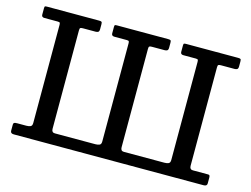

<svg xmlns="http://www.w3.org/2000/svg" viewBox="-101 -921 1429 1091"><g transform="rotate(15 614.0 -375.0)"><path d="M260 -666V-88Q260 -66 279 -66H517.5Q530.5 -66 541 -70Q551.5 -74 551.5 -91V-667Q551.5 -676.5 549.5 -680.2Q547.5 -684 536.5 -684H464Q447 -684 447 -699V-737Q447 -747 450.2 -748.5Q453.5 -750 462 -750H762.5Q773.5 -750 777 -747.2Q780.5 -744.5 780.5 -733V-705Q780.5 -691.5 774.8 -687.8Q769 -684 759.5 -684H685Q673 -684 669.5 -681Q666 -678 666 -666V-88Q666 -66 685 -66H923.5Q936.5 -66 947 -70Q957.5 -74 957.5 -91V-667Q957.5 -676.5 955.5 -680.2Q953.5 -684 942.5 -684H870Q853 -684 853 -699V-737Q853 -747 856.5 -748.5Q860 -750 868.5 -750H1174Q1185.5 -750 1188.8 -747.2Q1192 -744.5 1192 -733V-705Q1192 -691.5 1186.2 -687.8Q1180.5 -684 1171 -684H1091Q1079 -684 1075.5 -681Q1072 -678 1072 -666V-88Q1072 -66 1091 -66H1181Q1188 -66 1190 -61.8Q1192 -57.5 1192 -50V-16Q1192 0 1172 0H55.5Q35.5 0 35.5 -16V-52Q35.5 -60 39.8 -63Q44 -66 58.5 -66H111.5Q124.5 -66 135 -70Q145.5 -74 145.5 -91V-667Q145.5 -676.5 143.5 -680.2Q141.5 -684 130.5 -684H52.5Q35.5 -684 35.5 -699V-737Q35.5 -747 38.8 -748.5Q42 -750 50.5 -750H356.5Q367.5 -750 371 -747.2Q374.5 -744.5 374.5 -733V-705Q374.5 -691.5 368.8 -687.8Q363 -684 353.5 -684H279Q267 -684 263.5 -681Q260 -678 260 -666Z"/></g></svg>

Font: Besley* Medium
Style: Regular
Weight: 500
Designer: Owen Earl
Foundry: indestructible type*
Version: Version 3.000; ttfautohint (v1.8.3)